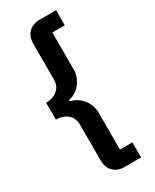

<svg xmlns="http://www.w3.org/2000/svg" viewBox="-228 -818 818 1014"><g transform="rotate(-30 181.5 -311.0)"><path d="M209 138Q168 138 142.5 113Q117 88 117 43V-171Q117 -215 89.5 -237.5Q62 -260 20 -260V-363Q62 -363 89.5 -385.5Q117 -408 117 -451V-665Q117 -710 142.5 -735Q168 -760 209 -760H310V-668H234V-443Q234 -419 226 -397.5Q218 -376 204 -359Q190 -342 171.5 -330.5Q153 -319 132 -315V-307Q153 -303 171.5 -291.5Q190 -280 204 -263Q218 -246 226 -224.5Q234 -203 234 -179V46H310V138Z"/></g></svg>

Font: IBM Plex Sans SmBld
Style: Regular
Weight: 600
Designer: Mike Abbink, Paul van der Laan, Pieter van Rosmalen
Foundry: Bold Monday
Version: Version 3.005